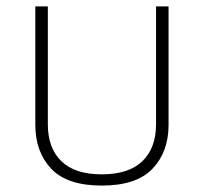

<svg xmlns="http://www.w3.org/2000/svg" viewBox="-20 -568 634 598"><path d="M297 10Q189 10 139.5 -42.5Q90 -95 90 -179V-548H129V-181Q129 -107 171 -66Q213 -25 297 -25Q381 -25 423.5 -66Q466 -107 466 -181V-548H505V-179Q505 -95 455 -42.5Q405 10 297 10Z"/></svg>

Font: Noto Sans Thai ExtraLight
Style: Regular
Weight: 200
Designer: Monotype Design Team
Foundry: Monotype Imaging Inc.
Version: Version 2.001; ttfautohint (v1.8.4.7-5d5b)